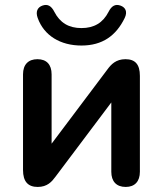

<svg xmlns="http://www.w3.org/2000/svg" viewBox="-20 -731 644 759"><path d="M302 -551C385 -551 439 -590 473 -660C485 -685 476 -702 456 -709C436 -716 421 -708 409 -684C387 -641 352 -620 302 -620C252 -620 217 -641 195 -684C183 -708 168 -716 148 -709C128 -702 120 -685 129 -660C154 -590 219 -551 302 -551ZM129 8C167 8 185 -13 199 -32L420 -326V-52C420 -14 440 8 477 8C513 8 533 -14 533 -52V-431C533 -477 514 -497 476 -497C438 -497 419 -476 405 -457L184 -163V-437C184 -476 164 -497 128 -497C92 -497 71 -476 71 -437V-59C71 -13 91 8 129 8Z"/></svg>

Font: Nunito
Style: Bold
Weight: 700
Designer: Vernon Adams
Foundry: Vernon Adams
Version: Version 3.602